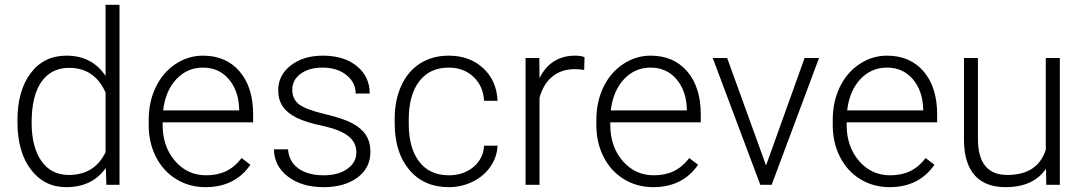

<svg xmlns="http://www.w3.org/2000/svg" viewBox="-20 -770 4512 800"><path d="M52.7 -262.2V-269Q52.7 -392.1 107.7 -465.1Q162.6 -538.1 256.8 -538.1Q363.8 -538.1 419.9 -453.6V-750H478V0H423.3L420.9 -70.3Q364.7 9.8 255.9 9.8Q164.6 9.8 108.6 -63.7Q52.7 -137.2 52.7 -262.2ZM111.8 -258.8Q111.8 -157.7 152.3 -99.4Q192.9 -41 266.6 -41Q374.5 -41 419.9 -136.2V-384.3Q374.5 -487.3 267.6 -487.3Q193.8 -487.3 152.8 -429.4Q111.8 -371.6 111.8 -258.8Z M599.6 -249V-270Q599.6 -346.2 629.2 -407.2Q658.7 -468.3 711.4 -503.2Q764.2 -538.1 825.7 -538.1Q921.9 -538.1 978.3 -472.4Q1034.7 -406.7 1034.7 -293V-260.3H657.7V-249Q657.7 -159.2 709.2 -99.4Q760.7 -39.6 838.9 -39.6Q885.7 -39.6 921.6 -56.6Q957.5 -73.7 986.8 -111.3L1023.4 -83.5Q959 9.8 836.4 9.8Q769 9.8 714.6 -23.4Q660.2 -56.6 629.9 -116Q599.6 -175.3 599.6 -249ZM659.7 -310.1H976.6V-316.4Q974.1 -392.6 933.1 -440.4Q892.1 -488.3 825.7 -488.3Q759.8 -488.3 714.6 -439.9Q669.4 -391.6 659.7 -310.1Z M1121.6 -147.9H1180.2Q1183.6 -96.7 1223.4 -68.1Q1263.2 -39.6 1328.6 -39.6Q1389.6 -39.6 1427.2 -66.4Q1464.8 -93.3 1464.8 -134.3Q1464.8 -177.7 1429.9 -204.1Q1395 -230.5 1324.7 -245.4Q1254.4 -260.3 1215.6 -279.5Q1176.8 -298.8 1158 -326.7Q1139.2 -354.5 1139.2 -394Q1139.2 -456.5 1191.4 -497.3Q1243.7 -538.1 1325.2 -538.1Q1413.6 -538.1 1467 -494.4Q1520.5 -450.7 1520.5 -380.4H1461.9Q1461.9 -426.8 1423.1 -457.5Q1384.3 -488.3 1325.2 -488.3Q1267.6 -488.3 1232.7 -462.6Q1197.8 -437 1197.8 -396Q1197.8 -356.4 1226.8 -334.7Q1255.9 -313 1332.8 -294.9Q1409.7 -276.9 1448 -256.3Q1486.3 -235.8 1504.9 -207Q1523.4 -178.2 1523.4 -137.2Q1523.4 -70.3 1469.5 -30.3Q1415.5 9.8 1328.6 9.8Q1236.3 9.8 1179 -34.9Q1121.6 -79.6 1121.6 -147.9Z M1624.5 -256.8V-274.4Q1624.5 -352.5 1651.9 -412.6Q1679.2 -472.7 1730.2 -505.4Q1781.2 -538.1 1849.6 -538.1Q1936.5 -538.1 1992.9 -486.3Q2049.3 -434.6 2053.2 -350.1H1997.1Q1993.2 -412.1 1952.4 -450.2Q1911.6 -488.3 1849.6 -488.3Q1770.5 -488.3 1726.8 -431.2Q1683.1 -374 1683.1 -271V-253.9Q1683.1 -152.8 1726.8 -96.2Q1770.5 -39.6 1850.1 -39.6Q1911.1 -39.6 1952.4 -74Q1993.7 -108.4 1997.1 -163.1H2053.2Q2050.8 -114.7 2022.9 -75Q1995.1 -35.2 1949 -12.7Q1902.8 9.8 1850.1 9.8Q1746.1 9.8 1685.3 -62.5Q1624.5 -134.8 1624.5 -256.8Z M2169.9 0V-528.3H2227.1L2228 -444.3Q2274.4 -538.1 2377 -538.1Q2401.4 -538.1 2415.5 -531.7L2414.1 -478.5Q2395.5 -481.9 2374.5 -481.9Q2319.8 -481.9 2282 -451.4Q2244.1 -420.9 2228 -362.8V0Z M2464.8 -249V-270Q2464.8 -346.2 2494.4 -407.2Q2523.9 -468.3 2576.7 -503.2Q2629.4 -538.1 2690.9 -538.1Q2787.1 -538.1 2843.5 -472.4Q2899.9 -406.7 2899.9 -293V-260.3H2522.9V-249Q2522.9 -159.2 2574.5 -99.4Q2626 -39.6 2704.1 -39.6Q2751 -39.6 2786.9 -56.6Q2822.8 -73.7 2852.1 -111.3L2888.7 -83.5Q2824.2 9.8 2701.7 9.8Q2634.3 9.8 2579.8 -23.4Q2525.4 -56.6 2495.1 -116Q2464.8 -175.3 2464.8 -249ZM2524.9 -310.1H2841.8V-316.4Q2839.4 -392.6 2798.3 -440.4Q2757.3 -488.3 2690.9 -488.3Q2625 -488.3 2579.8 -439.9Q2534.7 -391.6 2524.9 -310.1Z M2949.7 -528.3H3009.8L3171.9 -80.6L3332.5 -528.3H3392.6L3195.3 0H3147.9Z M3449.7 -249V-270Q3449.7 -346.2 3479.2 -407.2Q3508.8 -468.3 3561.5 -503.2Q3614.3 -538.1 3675.8 -538.1Q3772 -538.1 3828.4 -472.4Q3884.8 -406.7 3884.8 -293V-260.3H3507.8V-249Q3507.8 -159.2 3559.3 -99.4Q3610.8 -39.6 3689 -39.6Q3735.8 -39.6 3771.7 -56.6Q3807.6 -73.7 3836.9 -111.3L3873.5 -83.5Q3809.1 9.8 3686.5 9.8Q3619.1 9.8 3564.7 -23.4Q3510.3 -56.6 3480 -116Q3449.7 -175.3 3449.7 -249ZM3509.8 -310.1H3826.7V-316.4Q3824.2 -392.6 3783.2 -440.4Q3742.2 -488.3 3675.8 -488.3Q3609.9 -488.3 3564.7 -439.9Q3519.5 -391.6 3509.8 -310.1Z M3996.6 -184.6V-528.3H4054.7V-191.9Q4054.7 -41 4176.8 -41Q4303.7 -41 4337.4 -146V-528.3H4396V0H4339.4L4338.4 -66.9Q4285.6 9.8 4169.9 9.8Q4085.4 9.8 4041.5 -39.3Q3997.6 -88.4 3996.6 -184.6Z"/></svg>

Font: Roboto Light
Style: Regular
Weight: 300
Designer: Google
Version: Version 2.137; 2017